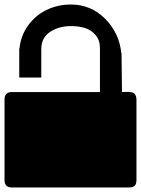

<svg xmlns="http://www.w3.org/2000/svg" viewBox="-20 -827 622 847"><path d="M582 -388.2V-32.2Q582 -15.6 574.5 -7.8Q566.9 0 549.8 0H32.2Q0 0 0 -32.2V-388.2Q0 -420.9 32.2 -420.9H420.9V-615.2Q420.9 -649.9 401.4 -672.6Q381.8 -695.3 354.5 -703.6Q327.1 -711.9 293 -711.9Q239.7 -711.9 200.9 -686.3Q162.1 -660.6 162.1 -609.9V-484.9H64.9V-612.8H65.9Q71.8 -670.4 104.2 -715.1Q136.7 -759.8 186 -783.4Q235.4 -807.1 293 -807.1Q380.9 -807.1 443.6 -744.4Q506.3 -681.6 515.1 -592.8H516.1L518.1 -420.9Q522 -420.9 532.5 -421.4Q543 -421.9 547.9 -421.6Q552.7 -421.4 560.5 -419.9Q568.4 -418.5 572 -415Q575.7 -411.6 578.9 -404.8Q582 -397.9 582 -388.2Z"/></svg>

Font: Web Symbols
Style: Regular
Weight: 400
Designer: Igor Kiselev
Foundry: Just Be Nice studio
Version: Version 1.000;PS 001.001;hotconv 1.0.56